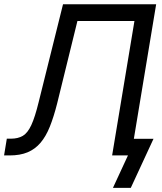

<svg xmlns="http://www.w3.org/2000/svg" viewBox="-23 -748 779 924"><path d="M-3.4 0 9.8 -80.6H29.3Q64 -80.6 87.2 -94.5Q110.4 -108.4 127.9 -146.5Q145.5 -184.6 163.1 -256.8L280.3 -727.5H728.5L607.9 0H516.6L624 -647H349.6L252 -250Q235.8 -186 217 -138.9Q198.2 -91.8 172.1 -61Q146 -30.3 109.9 -15.1Q73.7 0 23.4 0ZM520.5 156.2 592.8 0H561L574.2 -80.1H715.8L606.4 156.2Z"/></svg>

Font: Inter 20pt
Style: Italic
Weight: 400
Italic angle: -9.3988°
Version: Version 4.001;git-66647c0bb